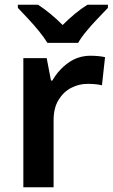

<svg xmlns="http://www.w3.org/2000/svg" viewBox="-20 -786 474 806"><path d="M360 -552Q375 -552 392 -550.5Q409 -549 421 -546L408 -428Q396 -431 380.5 -432.5Q365 -434 347 -434Q312 -434 279.5 -417.5Q247 -401 226 -367Q205 -333 205 -281V0H78V-542H176L194 -448H200Q224 -491 265.5 -521.5Q307 -552 360 -552ZM179 -606Q165 -629 143 -656Q121 -683 97 -708.5Q73 -734 55 -753V-766H140Q166 -749 191.5 -728Q217 -707 243 -681Q269 -707 295 -728.5Q321 -750 347 -766H433V-753Q415 -734 390.5 -708.5Q366 -683 343.5 -656Q321 -629 308 -606Z"/></svg>

Font: Noto Sans Lao UI SemBd
Style: Regular
Weight: 600
Designer: Monotype Design Team
Foundry: Monotype Imaging Inc.
Version: Version 2.000; ttfautohint (v1.8.4.7-5d5b)